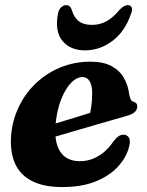

<svg xmlns="http://www.w3.org/2000/svg" viewBox="-20 -722 577 755"><path d="M109.2 -209.1Q109.2 -209.1 126.5 -214.4Q143.9 -219.8 171.7 -228.2Q199.6 -236.6 231.7 -246.5Q263.8 -256.4 294.6 -265.8Q325.4 -275.2 347.7 -282.4L330.5 -262.4Q335.8 -279.8 339 -303.5Q342.2 -327.2 342.6 -356.9Q342.6 -385.4 332.6 -402.3Q322.6 -419.1 304 -419.1Q287.1 -419.1 270 -405.7Q253 -392.3 238.1 -367.6Q223.3 -343 212.8 -308.8Q202.3 -274.7 198.5 -232.9Q192.5 -161.4 217.5 -124.7Q242.5 -88.1 294 -88.1Q321.3 -88.1 345.3 -97.7Q369.3 -107.3 389.7 -124.6Q410.1 -142 425.4 -165.4Q438.5 -181.4 447.4 -187Q456.3 -192.7 466.9 -192.3Q479.3 -191.9 486.7 -181.1Q494.1 -170.3 487.9 -146.5Q478.2 -105.4 445.6 -68.7Q413.1 -32.1 358 -9.3Q303 13.5 224.3 13.5Q149.6 13.5 103.3 -11.4Q57 -36.3 37.8 -82Q18.6 -127.8 23.8 -190.5Q29.1 -250.9 54.6 -303.3Q80 -355.8 121.9 -395.3Q163.8 -434.9 218.4 -457.2Q273 -479.5 336.2 -479.5Q386 -479.5 418 -462.3Q450.1 -445.2 467 -416Q483.9 -386.9 488.3 -349.9Q489.9 -339.7 493.7 -331.9Q497.6 -324 504.4 -322Q511.8 -320.1 515.8 -315.7Q519.9 -311.3 519.9 -303.2Q519.9 -292.3 511.1 -282.7Q502.4 -273.1 478.3 -266.2Q455.5 -259.8 420.1 -249.6Q384.7 -239.3 343.6 -227.4Q302.5 -215.4 261.9 -203.5Q221.4 -191.5 187.8 -181.9Q154.3 -172.3 134.1 -166.3Q113.9 -160.3 113.9 -160.3ZM340.7 -624.1Q373.8 -624.1 399.8 -638.9Q425.9 -653.7 450.7 -684.2Q468.2 -701.8 482.1 -701.8Q494.2 -701.8 497.8 -692.8Q501.5 -683.8 495.6 -668.8Q471.7 -597.9 421.7 -560.9Q371.7 -523.9 314.1 -523.9Q256.9 -523.9 225.9 -560.9Q194.9 -597.9 207.9 -668.8Q210.9 -683.8 220 -692.8Q229.2 -701.8 240.8 -701.8Q255.8 -701.8 261.8 -684.2Q271 -652.5 290.3 -638.3Q309.6 -624.1 340.7 -624.1Z"/></svg>

Font: Fraunces
Style: Italic
Weight: 900
Italic angle: -16°
Version: Version 1.000;[0bf87f6ff]